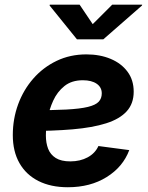

<svg xmlns="http://www.w3.org/2000/svg" viewBox="-20 -787 630 819"><path d="M269.4 11.7Q196.7 11.7 144 -14.9Q91.3 -41.5 62.9 -91.4Q34.6 -141.2 34.6 -210.9Q34.6 -280 57.4 -342.1Q80.2 -404.1 122.1 -451.9Q164.1 -499.8 221.6 -527.4Q279.1 -555 348.5 -555Q406.2 -555 451.9 -535.9Q497.5 -516.8 523.9 -481.2Q550.3 -445.7 550.3 -396Q550.3 -345.1 520.5 -312.3Q490.8 -279.4 432.7 -261Q374.6 -242.6 289.6 -235.3Q204.6 -228 94 -228L109.2 -316.6Q202.7 -316.6 262.4 -319.7Q322.1 -322.9 355.1 -331Q388.1 -339.1 401.1 -353.2Q414.1 -367.2 414.1 -388.8Q414.1 -414.7 392.5 -429.7Q370.8 -444.7 333.4 -444.7Q285.6 -444.7 254.8 -419.9Q224 -395.2 206.9 -357.5Q189.7 -319.8 182.7 -279.7Q175.7 -239.5 175.7 -208.5Q175.7 -177.4 185.3 -152.4Q195 -127.5 217.9 -113Q240.8 -98.6 280 -98.6Q322 -98.6 354 -115.9Q385.9 -133.2 399.8 -164.1L531.4 -146.7Q504.6 -75.1 435 -31.7Q365.5 11.7 269.4 11.7ZM319.6 -767.1 375.5 -684 458.7 -767.1H586.5L585.7 -763.5L420.6 -619.1H308.3L191.6 -763.5L192.3 -767.1Z"/></svg>

Font: Adwaita Sans
Style: Italic
Weight: 400
Italic angle: -9.39999°
Designer: Rasmus Andersson
Foundry: rsms
Version: Version 4.001;git-9221beed3